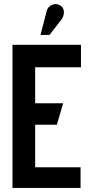

<svg xmlns="http://www.w3.org/2000/svg" viewBox="-20 -919 451 939"><path d="M280 -823Q289 -835 291.5 -848.5Q294 -862 290 -874Q286 -886 273 -893Q260 -901 246 -898.5Q232 -896 221.5 -887Q211 -878 208 -864L178 -748H222ZM41 0H374V-101H152L152 -309H258L289 -414H152V-590H376V-700H41Z"/></svg>

Font: Advent Pro
Style: Regular
Weight: 400
Designer: VivaRado, Andreas Kalpakidis
Foundry: VivaRado, Andreas Kalpakidis
Version: Version 3.000